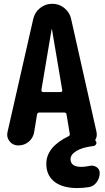

<svg xmlns="http://www.w3.org/2000/svg" viewBox="-20 -750 540 990"><path d="M292 -275.4Q296.9 -275.4 299.3 -278.3Q301.8 -281.2 300.8 -286.1L248 -598.6Q248 -599.6 247.1 -599.6Q246.1 -599.6 246.1 -598.6L193.4 -286.1Q193.4 -281.2 195.8 -278.3Q198.2 -275.4 202.1 -275.4ZM441.4 105.5Q460.9 100.6 477.5 111.3Q494.1 122.1 494.1 141.6Q494.1 168 478.5 189.5Q462.9 210.9 438.5 214.8Q407.2 219.7 378.9 219.7Q302.7 219.7 260.7 187Q218.8 154.3 218.8 94.7Q218.8 7.8 334 -47.9Q342.8 -51.8 338.9 -64.5Q337.9 -66.4 337.9 -71.3L323.2 -159.2Q322.3 -169.9 309.6 -169.9H183.6Q172.9 -169.9 170.9 -159.2L156.2 -69.3Q151.4 -39.1 128.4 -19.5Q105.5 0 74.2 0Q46.9 0 29.8 -21Q12.7 -42 18.6 -68.4L151.4 -652.3Q159.2 -686.5 186.5 -708.5Q213.9 -730.5 249.5 -730.5Q285.2 -730.5 312.5 -708Q339.8 -685.5 346.7 -652.3L477.5 -70.3Q482.4 -46.9 471.7 -29.3Q470.7 -26.4 472.7 -23.4Q476.6 -20.5 477.1 -15.6Q477.5 -10.7 476.1 -7.3Q474.6 -3.9 470.7 -1Q466.8 2 461.9 2.9Q404.3 9.8 374 28.3Q343.8 46.9 343.8 70.3Q343.8 110.4 399.4 110.4Q418 110.4 441.4 105.5Z"/></svg>

Font: Rounded-X Mgen+ 1mn bold
Style: Bold
Weight: 700
Designer: [Source Han Sans]
Ryoko NISHIZUKA  (kana & ideographs); Paul D. Hunt (Latin, Greek & Cyrillic); Wenlong ZHANG  (bopomofo
Version: Version 1.059.20150602